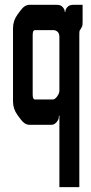

<svg xmlns="http://www.w3.org/2000/svg" viewBox="-20 -520 379 800"><path d="M103.5 -500Q103.5 -500 213.9 -500Q230.5 -500 237.3 -494.1Q250 -483.4 250 -469.7H252Q252 -483.4 264.6 -494.1Q271.5 -500 288.1 -500H324.2V-430.7Q324.2 -414.1 322.3 -410.2Q320.3 -406.2 317.4 -401.4Q314.5 -396.5 311.5 -391.6Q310.5 -389.6 310.5 -372.1V259.8H227.5V-38.1H225.6Q225.6 -26.4 221.7 -19.5Q210.9 0 193.4 0H102.5Q83 0 66.4 -22.5L52.7 -41Q34.2 -66.4 34.2 -97.7V-402.3Q34.2 -433.6 52.7 -459L66.4 -477.5Q83 -500 103.5 -500ZM200.2 -105.5Q209 -105.5 218.8 -119.1Q227.5 -131.8 227.5 -142.6V-365.2Q227.5 -379.9 220.7 -386.7Q212.9 -394.5 203.1 -394.5H126Q116.2 -394.5 116.2 -375V-125Q116.2 -105.5 126 -105.5Z"/></svg>

Font: Vancouver Drive
Style: Bold
Weight: 700
Designer: Valery Zaveryaev
Foundry: Cyreal (www.cyreal.org)
Version: Version 1.01